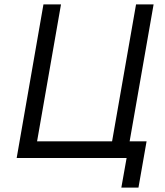

<svg xmlns="http://www.w3.org/2000/svg" viewBox="-20 -720 751 875"><path d="M600 -700H680L568 -60H488ZM611 135H533L557 0H56L178 -700H258L149 -76H648Z"/></svg>

Font: Fixel Italic Variable 20240409 Display Thin
Style: Italic
Weight: 100
Italic angle: -10°
Designer: AlfaBravo + MacPaw
Foundry: Kyrylo Tkachov, Marchela Mozhyna, Serhii Makarenko, Maria Weinstein, Zakhar Kryvoshyya
Version: Version 1.211;Glyphs 3.2 (3225)